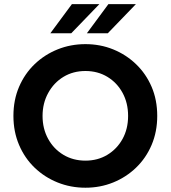

<svg xmlns="http://www.w3.org/2000/svg" viewBox="-20 -879 812 914"><path d="M386.7 14.6Q316.4 14.6 254.4 -10.3Q192.4 -35.2 145 -80.6Q97.7 -126 70.8 -189Q43.9 -252 43.9 -327.1Q43.9 -403.3 70.8 -465.8Q97.7 -528.3 145 -573.7Q192.4 -619.1 254.4 -644Q316.4 -668.9 386.7 -668.9Q457 -668.9 518.6 -644Q580.1 -619.1 627.4 -573.7Q674.8 -528.3 701.7 -465.8Q728.5 -403.3 728.5 -327.1Q728.5 -252 701.7 -189Q674.8 -126 627.4 -80.6Q580.1 -35.2 518.6 -10.3Q457 14.6 386.7 14.6ZM386.7 -114.3Q445.3 -114.3 491.2 -142.1Q537.1 -169.9 563.5 -217.8Q589.8 -265.6 589.8 -327.1Q589.8 -388.7 563.5 -437Q537.1 -485.4 491.2 -513.2Q445.3 -541 386.7 -541Q328.1 -541 282.2 -513.2Q236.3 -485.4 209.5 -436.5Q182.6 -387.7 182.6 -327.1Q182.6 -266.6 209 -218.3Q235.4 -169.9 281.7 -142.1Q328.1 -114.3 386.7 -114.3ZM393.6 -720.7 496.1 -859.4H627L493.2 -720.7ZM219.7 -720.7 322.3 -859.4H453.1L319.3 -720.7Z"/></svg>

Font: Sen
Style: Bold
Weight: 700
Designer: Kosal Sen, Philatype
Foundry: Philatype
Version: Version 2.000;gftools[0.9.31]